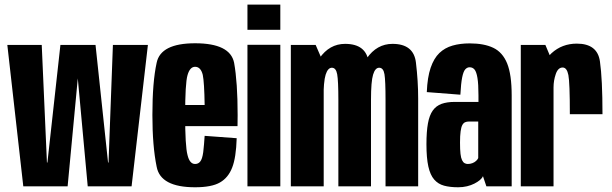

<svg xmlns="http://www.w3.org/2000/svg" viewBox="-20 -788 2588 812"><path d="M78.5 0H266L309 -456.5L351 0H536.5L605.5 -598H457.5L439 -100.5H437L384 -598H235.5L180.5 -100.5H178.5L156.5 -598H11Z M805 4V-94.5Q782 -94.5 773 -132.5Q763 -169.5 763 -301Q763 -435.5 773 -470Q783 -505.5 805 -505.5Q829 -505.5 837.5 -471.5Q844 -440.5 845.5 -344H750.5V-254.5H984.5Q985 -277 985 -301Q985 -440.5 970 -523Q953 -605 805 -605Q659.5 -605 642.5 -522.5Q624.5 -440.5 624.5 -301.5Q624.5 -170.5 642.5 -83Q658.5 4 805 4ZM805 -94.5V4Q875.5 4 910.5 -16.5Q945.5 -36.5 962 -79.5Q978.5 -121.5 981 -203.5L845.5 -213.5Q843 -174.5 839.5 -144.5Q835.5 -115 826.5 -104.5Q818.5 -94.5 805 -94.5Z M1026.5 0H1165.5V-598.5H1026.5ZM1026.5 -768.5V-662H1165.5V-768.5Z M1210 0H1349V-519.5L1315 -598H1210ZM1411 0H1549V-371Q1549 -445.5 1539.2 -524Q1529.5 -602.5 1439.5 -602.5Q1373 -602.5 1330.8 -541.2Q1288.5 -480 1288.5 -411L1348 -366.5Q1348 -443 1357.2 -472.2Q1366.5 -501.5 1383.5 -501.5Q1401 -501.5 1406 -474Q1411 -446.5 1411 -365ZM1610.5 0H1748.5V-371Q1748.5 -445 1739 -523.8Q1729.5 -602.5 1640 -602.5Q1573.5 -602.5 1531 -541Q1488.5 -479.5 1488.5 -411L1549 -366.5Q1549 -443 1557.8 -472.2Q1566.5 -501.5 1583.5 -501.5Q1601.5 -501.5 1606 -474Q1610.5 -446.5 1610.5 -365Z M1917.5 4Q1937.5 4 1955 -0.2Q1972.5 -4.5 1986.2 -11.5Q2000 -18.5 2009.5 -26.5Q2019 -34.5 2022.5 -43L2037 0H2144V-384.5Q2144 -472.5 2124.8 -519.8Q2105.5 -567 2066.2 -585.8Q2027 -604.5 1966.5 -604.5Q1926 -604.5 1893.8 -595.2Q1861.5 -586 1838.2 -563.8Q1815 -541.5 1801.2 -501.2Q1787.5 -461 1785 -398.5L1927 -387.5Q1929.5 -435 1934.5 -460.2Q1939.5 -485.5 1947.5 -494.5Q1955.5 -503.5 1966 -503.5Q1979 -503.5 1987 -493.8Q1995 -484 1999.2 -458.5Q2003.5 -433 2003.5 -385V-357H1903Q1870.5 -357 1847.5 -348.8Q1824.5 -340.5 1810.2 -320.5Q1796 -300.5 1789.8 -266Q1783.5 -231.5 1783.5 -178Q1783.5 -120 1791.5 -84Q1799.5 -48 1816.2 -28.8Q1833 -9.5 1858 -2.8Q1883 4 1917.5 4ZM1958.5 -94.5Q1951 -94.5 1944.8 -98Q1938.5 -101.5 1934 -110.8Q1929.5 -120 1927.5 -137.5Q1925.5 -155 1925.5 -185Q1925.5 -214.5 1928 -232.5Q1930.5 -250.5 1935.2 -259.2Q1940 -268 1947 -271Q1954 -274 1962.5 -274H2002.5V-119.5Q2000 -113.5 1993.5 -107.5Q1987 -101.5 1977.8 -98Q1968.5 -94.5 1958.5 -94.5Z M2390 -305H2528Q2528 -453.5 2517.2 -528.5Q2506.5 -603.5 2419.5 -603.5Q2357 -603.5 2312.5 -563Q2268 -522.5 2268 -433.5L2321 -418.5Q2321 -447.5 2330.5 -475Q2340 -502.5 2359.5 -502.5Q2377.5 -502.5 2383.8 -470.5Q2390 -438.5 2390 -305ZM2182.5 0H2321V-516L2286.5 -598H2182.5Z"/></svg>

Font: Anybody ExtraCondensed
Style: Bold
Weight: 700
Width: 2
Version: Version 1.113;gftools[0.9.25]